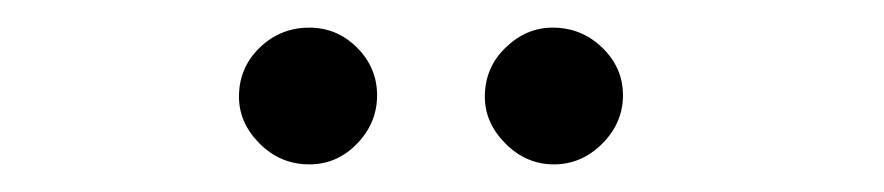

<svg xmlns="http://www.w3.org/2000/svg" viewBox="-20 -705 640 139"><path d="M204 -586Q183 -586 168 -601Q153 -616 153 -635Q153 -656 168 -670.5Q183 -685 204 -685Q224 -685 238.5 -670.5Q253 -656 253 -636Q253 -616 238.5 -601Q224 -586 204 -586ZM381 -586Q361 -586 346 -601Q331 -616 331 -635Q331 -656 346 -670.5Q361 -685 380 -685Q401 -685 416 -670.5Q431 -656 431 -636Q431 -616 416 -601Q401 -586 381 -586Z"/></svg>

Font: Arima Medium
Style: Regular
Weight: 500
Designer: Joana Correia and Natanael Gama
Foundry: NDISCOVER
Version: Version 1.101;gftools[0.9.23]